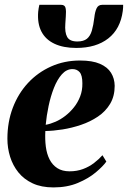

<svg xmlns="http://www.w3.org/2000/svg" viewBox="-20 -786 544 817"><path d="M432.5 -98.5Q418.5 -78.5 387.5 -52.5Q356.5 -26.5 311.2 -7.5Q266 11.5 207.5 11.5Q156 11.5 119 -5.8Q82 -23 58.2 -52.5Q34.5 -82 23 -119Q11.5 -156 11.5 -195.5Q11.5 -267 34.5 -327.5Q57.5 -388 99.2 -433Q141 -478 197.5 -503.2Q254 -528.5 320.5 -528.5Q373 -528.5 405.2 -514.5Q437.5 -500.5 452.5 -476.2Q467.5 -452 468 -421Q468 -376.5 448.5 -344Q429 -311.5 396.5 -289.8Q364 -268 325 -254.8Q286 -241.5 246.2 -235.2Q206.5 -229 173 -228.5Q171 -193 175 -162Q179 -131 191 -107.5Q203 -84 224 -70.5Q245 -57 276 -57Q307.5 -57 333.5 -66.8Q359.5 -76.5 380.2 -92.5Q401 -108.5 416 -125.5ZM288.5 -492Q263 -492 243.2 -469.8Q223.5 -447.5 209.5 -412Q195.5 -376.5 186.8 -335Q178 -293.5 174.5 -255Q194.5 -258.5 216.2 -268Q238 -277.5 258.2 -293.2Q278.5 -309 295 -329.8Q311.5 -350.5 321.2 -376Q331 -401.5 330.5 -431.5Q330.5 -465.5 319 -478.8Q307.5 -492 288.5 -492ZM240 -765.5Q256 -765.5 259 -752Q262 -738.5 260 -716Q259.5 -710 259 -700.5Q258.5 -691 258 -685.5Q255 -648 265.8 -628.8Q276.5 -609.5 309 -609.5Q335.5 -609.5 349.8 -621Q364 -632.5 370.8 -655.5Q377.5 -678.5 381.5 -712Q384 -735.5 391 -750.5Q398 -765.5 415 -765.5H504Q504 -760 503.8 -753.8Q503.5 -747.5 502.5 -739.5Q492.5 -663 440.8 -622.5Q389 -582 304.5 -582Q249.5 -582 211.8 -599.8Q174 -617.5 156.2 -651.8Q138.5 -686 142.5 -736Q143.5 -743.5 144.5 -751Q145.5 -758.5 147.5 -765.5Z"/></svg>

Font: Merriweather 120pt ExtraBold
Style: Italic
Weight: 800
Italic angle: -7.8°
Version: Version 2.101